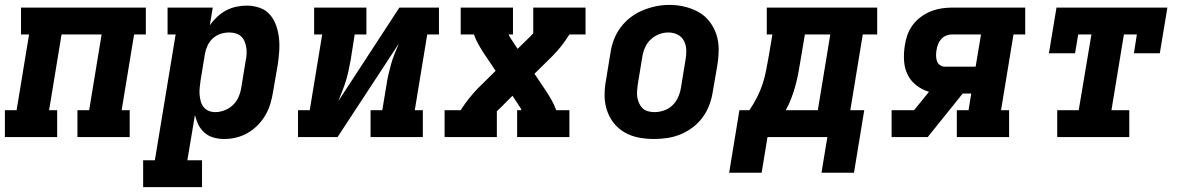

<svg xmlns="http://www.w3.org/2000/svg" viewBox="-21 -561 4841 786"><path d="M-1 0V-110H47L98 -420H65V-530H576V-420H528L477 -110H510V0H296V-110H344L395 -420H231L180 -110H213V0Z M565 205V95H613L698 -420H665V-530H850L838 -458Q851 -476 868 -492Q885 -508 905 -518.5Q925 -529 946.5 -533.5Q968 -538 990 -538Q1017 -538 1042.5 -529Q1068 -520 1084.5 -500.5Q1101 -481 1109.5 -456.5Q1118 -432 1121 -405.5Q1124 -379 1122 -351Q1120 -323 1116 -296L1097 -186Q1093 -161 1086 -137Q1079 -113 1066 -90.5Q1053 -68 1034.5 -49Q1016 -30 993.5 -17Q971 -4 946.5 2Q922 8 897 8Q874 8 853 2Q832 -4 816.5 -17.5Q801 -31 791.5 -50Q782 -69 777 -90Q777 -90 777 -90Q777 -90 777 -90L746 95H806V205ZM860 -102Q879 -102 898.5 -109.5Q918 -117 933 -131.5Q948 -146 956 -165Q964 -184 967 -204L985 -314Q988 -327 988.5 -341Q989 -355 987 -367.5Q985 -380 980 -392Q975 -404 965.5 -412.5Q956 -421 943.5 -424.5Q931 -428 917 -428Q900 -428 882.5 -422.5Q865 -417 851 -404.5Q837 -392 829 -375Q821 -358 818 -341L800 -231Q798 -217 796.5 -202.5Q795 -188 796 -174.5Q797 -161 800.5 -147.5Q804 -134 812 -123.5Q820 -113 832.5 -107.5Q845 -102 860 -102Z M1199 0V-110H1247L1298 -420H1265V-530H1479V-420H1431L1415 -318Q1411 -296 1406.5 -274.5Q1402 -253 1395.5 -231.5Q1389 -210 1380.5 -189Q1372 -168 1364 -147L1614 -530H1776V-420H1728L1677 -110H1710V0H1496V-110H1544L1561 -212Q1564 -234 1569 -255.5Q1574 -277 1580 -298.5Q1586 -320 1594.5 -341Q1603 -362 1612 -383L1361 0Z M1799 0V-110H1865Q1880 -134 1897.5 -156Q1915 -178 1934 -198L2008 -271L1961 -341Q1949 -359 1938 -378.5Q1927 -398 1919 -420H1865V-530H2079V-420H2061Q2061 -420 2061 -420Q2061 -420 2061 -420Q2063 -415 2065.5 -410.5Q2068 -406 2071 -402L2098 -361L2148 -410Q2149 -411 2150 -412Q2151 -413 2152 -414Q2154 -417 2156.5 -419.5Q2159 -422 2162 -424V-530H2376V-420H2310Q2295 -396 2278 -374Q2261 -352 2241 -332L2167 -259L2214 -189Q2226 -171 2237 -151.5Q2248 -132 2256 -110H2310V0H2096V-110H2114Q2114 -110 2114 -110Q2114 -110 2114 -110Q2112 -115 2109.5 -119.5Q2107 -124 2104 -128L2077 -169L2028 -120Q2027 -119 2026 -118Q2025 -117 2024 -116H2023Q2021 -113 2018.5 -110.5Q2016 -108 2013 -106V0Z M2656 8Q2624 8 2593 2Q2562 -4 2536 -19Q2510 -34 2491.5 -57.5Q2473 -81 2463.5 -110Q2454 -139 2454 -170.5Q2454 -202 2460 -234L2478 -344Q2482 -372 2492 -398.5Q2502 -425 2519.5 -448.5Q2537 -472 2560.5 -490Q2584 -508 2611 -519Q2638 -530 2665 -535.5Q2692 -541 2720 -541Q2752 -541 2782.5 -533.5Q2813 -526 2839 -511.5Q2865 -497 2883.5 -473Q2902 -449 2911.5 -420.5Q2921 -392 2921 -360Q2921 -328 2916 -296L2897 -186Q2893 -159 2883 -132Q2873 -105 2856 -81.5Q2839 -58 2815.5 -40Q2792 -22 2765 -11Q2738 0 2710.5 4Q2683 8 2656 8ZM2658 -102Q2678 -102 2698 -109Q2718 -116 2733 -131Q2748 -146 2756 -165Q2764 -184 2767 -204L2785 -314Q2789 -334 2788.5 -354.5Q2788 -375 2779.5 -392.5Q2771 -410 2753.5 -419Q2736 -428 2715 -428Q2695 -428 2676 -420.5Q2657 -413 2642 -398.5Q2627 -384 2619 -365Q2611 -346 2608 -326L2590 -216Q2588 -203 2587 -189Q2586 -175 2588 -162.5Q2590 -150 2595.5 -138Q2601 -126 2610 -117.5Q2619 -109 2632 -105.5Q2645 -102 2658 -102Z M2964 146 3006 -110H3047Q3064 -135 3078 -162.5Q3092 -190 3101 -217.5Q3110 -245 3115.5 -274Q3121 -303 3126 -331L3141 -420H3118V-530H3570V-420H3511L3460 -110H3517L3475 146H3342L3366 0H3121L3097 146ZM3327 -110 3378 -420H3274L3256 -313Q3252 -287 3247 -261Q3242 -235 3235 -209.5Q3228 -184 3218.5 -159Q3209 -134 3196 -110Z M3629 0V-110H3721L3782 -185Q3753 -194 3730 -212Q3707 -230 3694.5 -255.5Q3682 -281 3680 -312Q3678 -343 3683 -374Q3686 -396 3693.5 -417.5Q3701 -439 3715 -458Q3729 -477 3748.5 -491.5Q3768 -506 3789.5 -514.5Q3811 -523 3833 -526.5Q3855 -530 3877 -530H4176V-420H4128L4077 -110H4110V0H3896V-110H3944L3955 -178H3920L3777 0ZM3848 -288H3973L3995 -420H3877Q3865 -420 3853 -415.5Q3841 -411 3832.5 -401.5Q3824 -392 3819.5 -380.5Q3815 -369 3813 -357Q3811 -345 3811 -333.5Q3811 -322 3814.5 -311.5Q3818 -301 3827 -294.5Q3836 -288 3848 -288Z M4307 0V-110H4395L4447 -420H4393L4380 -343H4273L4304 -530H4758L4727 -343H4621L4633 -420H4580L4529 -110H4602V0Z"/></svg>

Font: Iosevka Curly Slab XBdExObl
Style: Regular
Weight: 800
Width: 7
Italic angle: -9°
Monospace: yes
Designer: Belleve Invis
Foundry: Belleve Invis
Version: Version 11.1.0; ttfautohint (v1.8.3)